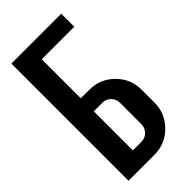

<svg xmlns="http://www.w3.org/2000/svg" viewBox="-211 -712 764 764"><g transform="rotate(-45 171.0 -329.5)"><path d="M122.1 -366.2H170.9Q231.4 -366.2 274.4 -323.2Q317.4 -280.3 317.4 -219.7V-146.5Q317.4 -85.9 274.4 -43Q231.4 0 170.9 0H24.4V-659.2H305.2V-585.9H122.1ZM122.1 -73.2H170.9Q190.9 -73.2 205.3 -87.6Q219.7 -102.1 219.7 -122.1V-244.1Q219.7 -264.2 205.3 -278.6Q190.9 -293 170.9 -293H122.1Z"/></g></svg>

Font: Alegre Sans
Style: Regular
Weight: 400
Width: 3
Designer: GrandChaos9000
Version: Version 1.2.6 - August 1, 2014